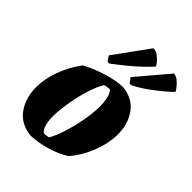

<svg xmlns="http://www.w3.org/2000/svg" viewBox="-208 -820 936 936"><g transform="rotate(45 260.0 -352.0)"><path d="M170 10Q97 2 60 -50.5Q23 -103 23 -175Q23 -234 46 -296.5Q69 -359 109 -412Q159 -439 217.5 -457Q276 -475 323 -476Q396 -468 432.5 -416Q469 -364 468 -290Q467 -231 441.5 -166Q416 -101 373 -50Q332 -24 275.5 -7.5Q219 9 170 10ZM209 -43Q217 -43 226.5 -44.5Q236 -46 241 -48Q258 -77 273.5 -125Q289 -173 299 -226.5Q309 -280 310 -325Q310 -358 304.5 -383.5Q299 -409 285 -423Q266 -423 250 -417Q232 -388 216.5 -339Q201 -290 191.5 -235.5Q182 -181 181 -136Q181 -104 187.5 -79Q194 -54 209 -43ZM193 -509Q186 -510 181 -511L164 -536L293 -714Q303 -716 320 -708Q335 -697 346 -686Q357 -675 365 -661Q362 -654 318 -612Q274 -570 193 -509ZM334 -510 314 -536 451 -698Q455 -699 461.5 -696.5Q468 -694 475 -691Q504 -669 520 -641Q517 -636 492 -614Q467 -592 429 -563.5Q391 -535 347 -512Z"/></g></svg>

Font: Albura ExtraBold
Style: Italic
Weight: 758
Italic angle: -7°
Designer: Mercedes Jáuregui
Foundry: Omnibus-Type Team
Version: Version 1.000; ttfautohint (v1.8.3)